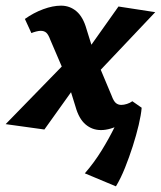

<svg xmlns="http://www.w3.org/2000/svg" viewBox="-46 -452 569 679"><path d="M311 8Q280 8 256.5 -12Q233 -32 221 -75L189 -178L132 -311Q125 -330 117.5 -336.5Q110 -343 98 -343Q91 -343 81.5 -340.5Q72 -338 65 -335L42 -385Q73 -407 107 -419.5Q141 -432 170 -432Q201 -432 224.5 -412Q248 -392 260 -349L289 -256L349 -113Q356 -94 364 -87.5Q372 -81 383 -81Q392 -81 403 -84.5Q414 -88 422 -94L455 -71Q421 -34 382.5 -13Q344 8 311 8ZM111 6 -26 -13 199 -244 241 -176ZM291 -185 249 -254 373 -429 503 -409ZM364 207 254 161Q287 123 313.5 80Q340 37 360 -4Q380 -45 392 -74L455 -71Q453 -46 444.5 -10Q436 26 423.5 65Q411 104 396 141.5Q381 179 364 207Z"/></svg>

Font: Ysabeau Office ExtraBold
Style: Italic
Weight: 800
Italic angle: -12°
Designer: Christian Thalmann (Catharsis Fonts)
Version: Version 2.001;gftools[0.9.30]; featfreeze: tnum,lnum,ss02